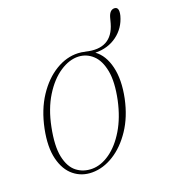

<svg xmlns="http://www.w3.org/2000/svg" viewBox="-106 -629 657 721"><g transform="rotate(-20 222.0 -268.5)"><path d="M244 -431.5Q258 -431 271 -427.5Q271.5 -427.5 272.5 -427.5Q371.5 -403 397.5 -494.5L403.5 -517Q411 -543 429 -543.5Q450 -543.5 441.5 -509Q429 -463.5 392.5 -436.8Q356 -410 306 -411Q340 -386.5 352.5 -334.5Q365 -282.5 350.5 -211.5Q336 -143 303.2 -94Q270.5 -45 228.2 -18.8Q186 7.5 142 7.5Q100.5 7.5 69.8 -17.2Q39 -42 27 -90.2Q15 -138.5 29 -208Q43.5 -279 77 -329.8Q110.5 -380.5 154.5 -407Q198.5 -433.5 244 -431.5ZM146 -5.5Q182 -5.5 217.8 -30.8Q253.5 -56 281.5 -102.8Q309.5 -149.5 323.5 -214Q338 -283.5 329.5 -328.2Q321 -373 297 -395.2Q273 -417.5 241 -419Q204.5 -420.5 166.8 -395.5Q129 -370.5 99 -322Q69 -273.5 55.5 -205.5Q41 -133.5 50.2 -89.5Q59.5 -45.5 85.2 -25.5Q111 -5.5 146 -5.5Z"/></g></svg>

Font: Fraunces 144pt S050 Thin
Style: Italic
Weight: 100
Italic angle: -16°
Version: Version 1.000; ttfautohint (v1.8.3)